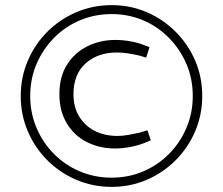

<svg xmlns="http://www.w3.org/2000/svg" viewBox="-20 -775 871 750"><path d="M416 -45Q343 -45 278.5 -72.5Q214 -100 165 -149Q116 -198 88.5 -262.5Q61 -327 61 -400Q61 -473 88.5 -537.5Q116 -602 165 -651Q214 -700 278.5 -727.5Q343 -755 416 -755Q489 -755 553 -727.5Q617 -700 666 -651Q715 -602 742.5 -538Q770 -474 770 -400Q770 -327 742.5 -262.5Q715 -198 666 -149Q617 -100 553 -72.5Q489 -45 416 -45ZM429 -195Q369 -195 319.5 -220Q270 -245 241 -293Q212 -341 212 -407Q212 -475 241.5 -522Q271 -569 321 -594Q371 -619 430 -619Q458 -619 487.5 -614Q517 -609 542 -599L564 -591L551 -550L524 -558Q502 -563 480 -566.5Q458 -570 437 -570Q362 -570 314.5 -527.5Q267 -485 267 -407Q267 -356 289.5 -319.5Q312 -283 350.5 -263.5Q389 -244 439 -244Q459 -244 481.5 -248Q504 -252 526 -257L556 -266L569 -227L543 -216Q517 -206 487 -200.5Q457 -195 429 -195ZM416 -81Q482 -81 539.5 -105.5Q597 -130 640.5 -174Q684 -218 708.5 -276Q733 -334 733 -400Q733 -467 708.5 -524.5Q684 -582 640.5 -626.5Q597 -671 539.5 -695.5Q482 -720 416 -720Q350 -720 292 -695.5Q234 -671 190.5 -626.5Q147 -582 122.5 -524.5Q98 -467 98 -400Q98 -334 122.5 -276Q147 -218 190.5 -174Q234 -130 292 -105.5Q350 -81 416 -81Z"/></svg>

Font: REM Medium ExtraLight
Style: Regular
Weight: 250
Version: Version 1.005;gftools[0.9.28]